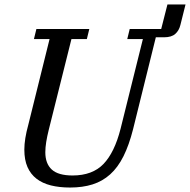

<svg xmlns="http://www.w3.org/2000/svg" viewBox="-20 -828 851 860"><path d="M294 12Q246 12 208 2.5Q170 -7 143.5 -27.5Q117 -48 103 -80Q89 -112 89 -158Q89 -205 107 -270L202 -653H132L143 -698H380L369 -653H300L198 -245Q191 -217 187 -192Q183 -167 183 -146Q183 -95 212 -68.5Q241 -42 305 -42Q394 -42 443.5 -93.5Q493 -145 520 -251L620 -653H550L561 -698H702L730 -808H811L788 -716Q782 -691 765 -676Q748 -661 715 -661H678L576 -249Q558 -178 533 -128Q508 -78 473.5 -47Q439 -16 394.5 -2Q350 12 294 12Z"/></svg>

Font: IBM Plex Serif Text
Style: Italic
Weight: 450
Italic angle: -14°
Designer: Mike Abbink, Paul van der Laan, Pieter van Rosmalen
Foundry: Bold Monday
Version: Version 3.001